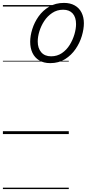

<svg xmlns="http://www.w3.org/2000/svg" viewBox="-20 -924 598 1323"><path d="M326 -489Q281 -489 250 -508Q219 -527 203.5 -560Q188 -593 188 -636Q188 -677 202.5 -723.5Q217 -770 246 -811Q275 -852 319 -878Q363 -904 421 -904Q464 -904 495 -886.5Q526 -869 542 -837Q558 -805 558 -764Q558 -724 544 -676.5Q530 -629 501 -586.5Q472 -544 428.5 -516.5Q385 -489 326 -489ZM332 -536Q374 -536 406.5 -558Q439 -580 460.5 -615Q482 -650 493 -688Q504 -726 504 -758Q504 -805 481 -831Q458 -857 415 -857Q373 -857 340 -835Q307 -813 285 -779.5Q263 -746 251.5 -708.5Q240 -671 240 -638Q240 -592 264 -564Q288 -536 332 -536ZM0 369H454V379H0ZM0 -20H454V0H0ZM0 -505H454V-500H0ZM0 -889H454V-879H0Z"/></svg>

Font: Playwrite HR Guides
Style: Regular
Weight: 400
Designer: Veronika Burian, José Scaglione
Foundry: TypeTogether
Version: Version 1.003